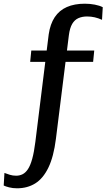

<svg xmlns="http://www.w3.org/2000/svg" viewBox="-54 -781 584 1037"><path d="M115 -508H455L449 -447H109ZM248 -31Q236 65 207.5 124Q179 183 136.5 209.5Q94 236 38 236Q15 236 -4.5 231Q-24 226 -34 221L-30 153Q-17 158 -1 163Q15 168 33 168Q52 168 68 160Q84 152 97 132.5Q110 113 120 77Q130 41 137 -15L209 -595Q217 -651 241.5 -688Q266 -725 307 -743Q348 -761 404 -761Q432 -761 458 -756Q484 -751 501 -742L497 -674Q477 -683 457.5 -687.5Q438 -692 416 -692Q390 -692 369.5 -683Q349 -674 336 -652Q323 -630 318 -591Z"/></svg>

Font: Roboto Serif 28pt Condensed Medium
Style: Regular
Weight: 500
Width: 3
Designer: Greg Gazdowicz
Foundry: Commercial Type
Version: Version 1.008